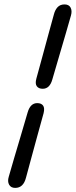

<svg xmlns="http://www.w3.org/2000/svg" viewBox="-20 -746 352 890"><path d="M222.5 -377.5Q210.5 -334.5 178 -334.5Q159.5 -334.5 150.8 -346Q142 -357.5 148.5 -381.5Q162.5 -431.5 177.2 -486.5Q192 -541.5 205.8 -591.8Q219.5 -642 229.5 -678Q235 -700 247 -712.8Q259 -725.5 279 -725.5Q299.5 -725.5 307.2 -710.8Q315 -696 309 -674.5Q299 -639 284.5 -589.2Q270 -539.5 253.8 -484.5Q237.5 -429.5 222.5 -377.5ZM108 -224.5Q120.5 -268 152.5 -268Q171.5 -268 179.8 -256.5Q188 -245 182 -221Q168 -171 152.8 -115.2Q137.5 -59.5 123.8 -8.8Q110 42 100.5 77.5Q88.5 125 50.5 125Q30.5 125 22.2 110Q14 95 20.5 73.5Q30.5 38 45.2 -11.8Q60 -61.5 76.5 -117.2Q93 -173 108 -224.5Z"/></svg>

Font: Fraunces 144pt SuperSoft SemiBold
Style: Italic
Weight: 600
Italic angle: -16°
Version: Version 1.000;[b76b70a41]